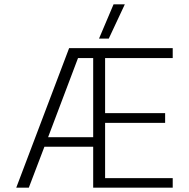

<svg xmlns="http://www.w3.org/2000/svg" viewBox="-20 -866 872 886"><path d="M437 -688 504 -846H556L482 -688ZM55 0 299 -644H777V-598H465V-344H742V-299H465V-44H777V0H410V-189H185L113 0ZM202 -233H410V-598H340Z"/></svg>

Font: Kanit ExtraLight
Style: Regular
Weight: 275
Designer: Katatrad Team
Foundry: CadsonDemak
Version: Version 2.000; ttfautohint (v1.8.3)